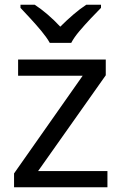

<svg xmlns="http://www.w3.org/2000/svg" viewBox="-20 -786 510 806"><path d="M431 0H39V-58L327 -468H56V-536H424V-470L140 -68H431ZM189 -606Q176 -629 154 -655.5Q132 -682 108 -708Q84 -734 66 -753V-766H126Q152 -749 180 -725Q208 -701 233 -674Q260 -701 288 -725Q316 -749 342 -766H404V-753Q385 -734 360.5 -708Q336 -682 313.5 -655.5Q291 -629 279 -606Z"/></svg>

Font: Noto Sans Ambassadori
Style: Regular
Weight: 400
Designer: Monotype Design Team
Foundry: Monotype Imaging Inc.
Version: Version 2.013